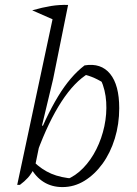

<svg xmlns="http://www.w3.org/2000/svg" viewBox="-20 -752 557 781"><path d="M234 9Q191 9 158 -11.5Q125 -32 104 -71L116 -95Q150 -62 188.5 -45.5Q227 -29 282 -25L249 -21Q287 -36 318.5 -68.5Q350 -101 372 -145Q394 -189 404.5 -238.5Q415 -288 412 -337Q409 -386 390 -428L416 -405Q388 -424 364.5 -434.5Q341 -445 317 -450L341 -454Q283 -420 230 -338.5Q177 -257 131 -132L115 -147Q166 -277 216 -359.5Q266 -442 324 -486Q391 -497 428 -451.5Q465 -406 465 -312Q465 -247 447 -188.5Q429 -130 397 -86Q365 -42 323.5 -16.5Q282 9 234 9ZM50 0 203 -717 257 -732 196 -430 151 -242 156 -239 122 -73Q108 -45 94 -29.5Q80 -14 61 0ZM202 -670 111 -710Q153 -722 187 -727.5Q221 -733 257 -732Z"/></svg>

Font: Piazzolla Thin ExtraLight
Style: Italic
Weight: 250
Italic angle: -11.3°
Version: Version 2.005